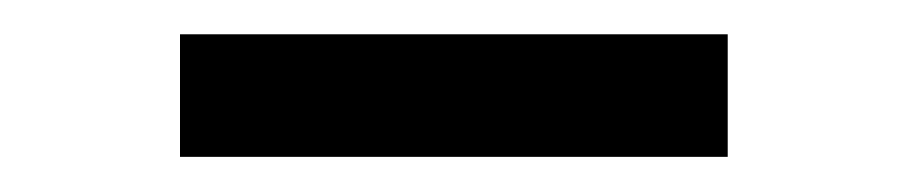

<svg xmlns="http://www.w3.org/2000/svg" viewBox="-20 -337 530 112"><path d="M85 -245.5V-317H404.5V-245.5Z"/></svg>

Font: Encode Sans Exp
Style: Regular
Weight: 400
Width: 7
Designer: Multiple Designers
Foundry: Impallari Type
Version: Version 3.002; ttfautohint (v1.8.3) -l 8 -r 50 -G 200 -x 14 